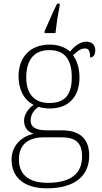

<svg xmlns="http://www.w3.org/2000/svg" viewBox="-20 -786 556 1046"><path d="M223 -616V-606H282C287 -651 295 -704 305 -753V-766H291C271 -726 241 -658 223 -616ZM236 240C390 240 466 170 466 62C466 -28 417 -76 317 -76H238C185 -76 147 -88 147 -128C147 -164 166 -187 190 -204C200 -199 235 -195 251 -195C359 -195 413 -264 413 -364C413 -418 397 -459 378 -485C401 -506 417 -522 444 -522C464 -522 471 -506 471 -473C490 -473 499 -489 499 -513C499 -538 484 -559 450 -559C410 -559 379 -525 361 -505C338 -527 299 -543 251 -543C141 -543 81 -471 81 -370C81 -307 105 -244 163 -215C141 -200 111 -167 111 -129C111 -89 134 -66 164 -57C105 -46 43 2 43 83C43 180 110 240 236 240ZM248 -225C173 -225 123 -268 123 -364C123 -468 173 -513 248 -513C328 -513 371 -468 371 -365C371 -262 327 -225 248 -225ZM239 210C121 210 83 151 83 83C83 -7 144 -38 219 -38H311C386 -38 427 -15 427 67C427 157 369 210 239 210Z"/></svg>

Font: Noto Serif Devanagari ExtraLight
Style: Regular
Weight: 200
Designer: Universal Thirst, Indian Type Foundry and the Monotype Design Team
Foundry: Monotype Imaging Inc.
Version: Version 2.004